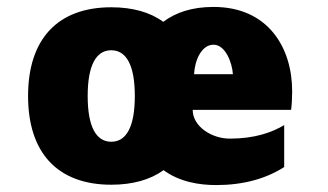

<svg xmlns="http://www.w3.org/2000/svg" viewBox="-20 -527 945 554"><path d="M823 -264C823 -389 754 -507 596 -507C534 -507 487 -491 451 -464C413 -492 362 -506 301 -506C148 -506 61 -416 61 -250C61 -84 148 6 301 6C362 6 413 -8 452 -36C498 -2 555 7 604 7C681 7 747 -11 800 -45V-166C765 -145 715 -127 643 -127C591 -127 536 -162 536 -210H820C822 -226 823 -244 823 -264ZM301 -118C258 -118 233 -160 233 -250C233 -340 258 -382 301 -382C344 -382 369 -340 369 -250C369 -160 344 -118 301 -118ZM540 -313C542 -354 562 -398 596 -398C631 -398 650 -345 652 -313Z"/></svg>

Font: Maven Pro
Style: Black
Weight: 900
Designer: Joe Prince
Foundry: Joe Prince
Version: Version 1.003